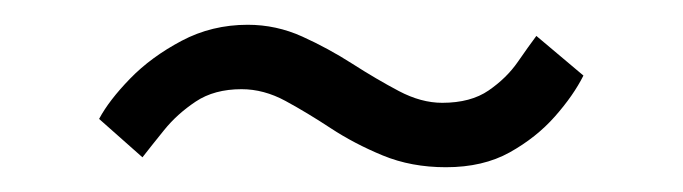

<svg xmlns="http://www.w3.org/2000/svg" viewBox="-20 -374 551 155"><path d="M340 -239Q312 -239 289 -248.5Q266 -258 247 -270.5Q228 -283 210.5 -292.5Q193 -302 175 -302Q153 -302 138 -292Q123 -282 112.5 -269Q102 -256 95 -247L60 -278Q68 -293 85 -310.5Q102 -328 126.5 -341Q151 -354 180 -354Q203 -354 224 -344.5Q245 -335 264.5 -322.5Q284 -310 302 -300.5Q320 -291 337 -291Q360 -291 374.5 -301Q389 -311 398 -324Q407 -337 413 -345L451 -313Q443 -297 428 -280Q413 -263 391.5 -251Q370 -239 340 -239Z"/></svg>

Font: Inclusive Sans Light
Style: Regular
Weight: 300
Designer: Olivia King
Foundry: Olivia King
Version: Version 2.004